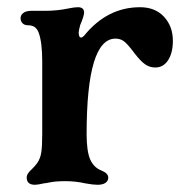

<svg xmlns="http://www.w3.org/2000/svg" viewBox="-20 -502 519 532"><path d="M54 -10Q54 -16 58 -22Q62 -28 68 -33Q78 -43 83 -50Q92 -63 94.5 -80.5Q97 -98 97 -130V-332Q97 -385 87 -412Q83 -422 76 -427Q69 -432 57 -432Q48 -432 42.5 -437.5Q37 -443 37 -452Q37 -460 44.5 -466Q52 -472 67 -472H105Q139 -472 172 -479Q186 -482 196 -482Q213 -482 213 -467Q213 -458 202 -432Q198 -416 198 -412Q198 -398 205 -398Q208 -398 213 -403Q277 -482 368 -482Q410 -482 434.5 -455.5Q459 -429 459 -389Q459 -356 446 -335.5Q433 -315 410 -315Q395 -315 382.5 -323.5Q370 -332 353 -354Q336 -377 325.5 -386Q315 -395 300 -395Q220 -395 220 -130Q220 -83 230 -60Q240 -38 260 -30Q280 -22 280 -10Q280 -1 272.5 4.5Q265 10 250 10Q238 10 216 6Q190 0 162 0Q135 0 120 3Q105 6 102 6Q84 10 77 10Q54 10 54 -10Z"/></svg>

Font: Raigarh Medium
Style: Regular
Weight: 500
Designer: jaikishan Patel
Foundry: MagicType
Version: Version 1.000